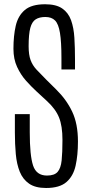

<svg xmlns="http://www.w3.org/2000/svg" viewBox="-20 -891 428 920"><path d="M200.7 9.8Q149.4 9.8 119.4 -11Q89.4 -31.7 74.7 -68.1Q60.1 -104.5 55.7 -152.6Q51.3 -200.7 51.3 -255.4V-344.2H122.6V-256.8Q122.6 -146.5 138.4 -98.1Q154.3 -49.8 205.1 -49.8Q240.7 -49.8 256.1 -67.4Q271.5 -85 275.4 -122.6Q279.3 -160.2 279.3 -220.7Q279.3 -287.1 262.9 -327.9Q246.6 -368.7 204.6 -407.2L153.8 -454.1Q130.4 -475.6 105 -503.9Q79.6 -532.2 62 -570.1Q44.4 -607.9 44.4 -657.2Q44.4 -719.2 55.4 -767.3Q66.4 -815.4 98.9 -843Q131.3 -870.6 196.3 -870.6Q249 -870.6 278.3 -850.3Q307.6 -830.1 320.6 -793.9Q333.5 -757.8 336.4 -710Q339.4 -662.1 339.4 -606.4V-558.1H274.4V-611.8Q274.4 -690.9 267.3 -733.6Q260.3 -776.4 243.7 -793Q227.1 -809.6 197.3 -809.6Q168.9 -809.6 151.1 -798.3Q133.3 -787.1 125.2 -757.1Q117.2 -727.1 117.2 -669.4Q117.2 -628.4 126.5 -603.3Q135.7 -578.1 154.8 -557.6Q173.8 -537.1 202.1 -508.8L249.5 -461.9Q298.3 -414.1 325.9 -356Q353.5 -297.9 353.5 -212.9Q353.5 -147.5 342.3 -97.2Q331.1 -46.9 298.3 -18.6Q265.6 9.8 200.7 9.8Z"/></svg>

Font: Antonio Thin
Style: Regular
Weight: 250
Designer: Vernon Adams
Foundry: Vernon Adams
Version: Version 1.002